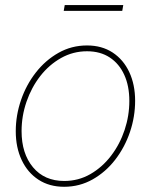

<svg xmlns="http://www.w3.org/2000/svg" viewBox="-20 -713 584 743"><path d="M228 9.8Q170.9 9.8 128.9 -17.6Q86.9 -44.9 64 -93.5Q41 -142.1 41 -205.1Q41 -266.6 61.3 -325.7Q81.5 -384.8 118.7 -432.4Q155.8 -480 206.3 -508.5Q256.8 -537.1 316.9 -537.1Q374 -537.1 415.8 -509.8Q457.5 -482.4 480.2 -434.1Q502.9 -385.7 502.9 -322.8Q502.9 -261.2 482.9 -202.1Q462.9 -143.1 426 -95.2Q389.2 -47.4 338.6 -18.8Q288.1 9.8 228 9.8ZM228.5 -12.7Q283.7 -12.7 329.8 -39.3Q376 -65.9 409.9 -110.4Q443.8 -154.8 462.2 -210Q480.5 -265.1 480.5 -322.3Q480.5 -380.4 460.9 -423.3Q441.4 -466.3 404.8 -490.5Q368.2 -514.6 316.9 -514.6Q262.7 -514.6 216.3 -488.5Q169.9 -462.4 135.7 -418.5Q101.6 -374.5 82.5 -319.1Q63.5 -263.7 63.5 -205.6Q63.5 -118.7 107.7 -65.7Q151.9 -12.7 228.5 -12.7ZM457 -693.4 453.1 -670.9H226.6L230.5 -693.4Z"/></svg>

Font: Inter 24pt Thin
Style: Italic
Weight: 250
Italic angle: -9.3988°
Version: Version 4.001;git-66647c0bb